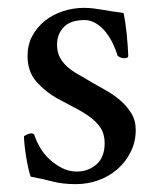

<svg xmlns="http://www.w3.org/2000/svg" viewBox="-20 -457 402 488"><path d="M193 -437Q207 -437 218.5 -435.5Q230 -434 241.5 -432Q253 -430 265.5 -428Q278 -426 294 -424Q299 -401 302 -371Q305 -341 306 -315Q306 -309 296 -309Q287 -309 279 -315Q275 -329 267.5 -345Q260 -361 249.5 -374.5Q239 -388 225 -397Q211 -406 195 -406Q159 -406 142 -388Q125 -370 125 -344Q125 -324 132.5 -310.5Q140 -297 152 -286.5Q164 -276 179.5 -267.5Q195 -259 211 -249Q228 -239 248 -228Q268 -217 285 -202.5Q302 -188 313.5 -169.5Q325 -151 325 -127Q325 -97 312.5 -71.5Q300 -46 279 -27.5Q258 -9 230.5 1Q203 11 173 11Q139 11 114.5 4.5Q90 -2 58 -8Q55 -16 52 -29.5Q49 -43 46.5 -58Q44 -73 42.5 -87.5Q41 -102 41 -111Q44 -113 49.5 -115.5Q55 -118 59 -118Q64 -118 67 -115Q72 -99 81.5 -82.5Q91 -66 105.5 -52.5Q120 -39 137.5 -30Q155 -21 175 -21Q205 -21 225.5 -39.5Q246 -58 246 -93Q246 -116 235.5 -132Q225 -148 207.5 -160.5Q190 -173 168.5 -184Q147 -195 125 -207Q95 -224 72.5 -249.5Q50 -275 50 -315Q50 -343 62 -365.5Q74 -388 94 -404Q114 -420 140 -428.5Q166 -437 193 -437Z"/></svg>

Font: Vermiglione
Style: Regular
Weight: 400
Version: Version 1.000